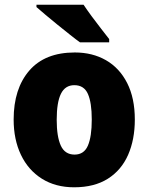

<svg xmlns="http://www.w3.org/2000/svg" viewBox="-20 -786 633 816"><path d="M553 -278Q553 -193 524.5 -128Q496 -63 438.5 -26.5Q381 10 295 10Q216 10 158 -26.5Q100 -63 69 -128Q38 -193 38 -278Q38 -409 104.5 -486Q171 -563 298 -563Q373 -563 430.5 -530Q488 -497 520.5 -433Q553 -369 553 -278ZM221 -277Q221 -205 238.5 -167Q256 -129 297 -129Q337 -129 353.5 -167Q370 -205 370 -278Q370 -350 353.5 -387Q337 -424 296 -424Q257 -424 239 -387.5Q221 -351 221 -277ZM335 -766Q349 -745 369.5 -717Q390 -689 410.5 -663Q431 -637 444 -620V-606H320Q303 -618 278 -638Q253 -658 225.5 -680Q198 -702 174 -722.5Q150 -743 135 -756V-766Z"/></svg>

Font: Noto Sans Lao Looped SemiCondensed Black
Style: Regular
Weight: 900
Width: 4
Designer: Mark Frömberg, Ben Mitchell
Foundry: The Fontpad Ltd
Version: Version 1.002; ttfautohint (v1.8.4.7-5d5b)